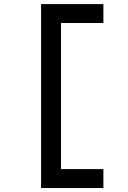

<svg xmlns="http://www.w3.org/2000/svg" viewBox="-20 -818 626 942"><path d="M181.6 104.5V-797.9H279.3V104.5ZM269.5 104.5V11.7H487.3V104.5ZM269.5 -705.1V-797.9H487.3V-705.1Z"/></svg>

Font: Cascadia Mono
Style: Regular
Weight: 400
Monospace: yes
Designer: Aaron Bell
Foundry: Saja Typeworks
Version: Version 2102.003